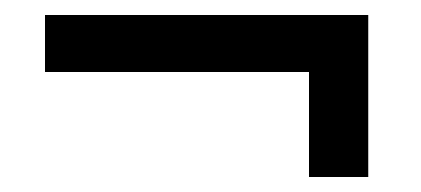

<svg xmlns="http://www.w3.org/2000/svg" viewBox="-20 -444 561 256"><path d="M392 -208V-348H40V-424H471V-208Z"/></svg>

Font: Stick No Bills Medium
Style: Regular
Weight: 500
Version: Version 2.000